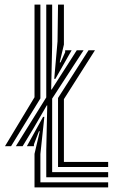

<svg xmlns="http://www.w3.org/2000/svg" viewBox="-20 -820 504 840"><path d="M1.9 -180.5 131 -394.6V-800H156.7V-389.4L28.5 -180.5ZM217.3 -475.1 231.7 -638.8 233.9 -800H259.6V-625L241.3 -546.9H244.7L265.1 -591.4V-600H293.3L222.4 -475.1ZM156.7 -22.3H453.2V0H131V-146.9L154 -245.7H150.5L128.7 -189L128.2 -180.5H97.6L168.4 -308.6H174L156.7 -146ZM208.2 -67H453.2V-44.6H182.4V-162.4L186.7 -359H184.7L128.4 -261.8L79.1 -180.5H49.4L182.4 -393.8V-800H208.2V-624.1L203.9 -428.2H205.9L271.8 -531L315.8 -600H345.6L208.2 -388.7ZM259.6 -111.6H453.2V-89.3H233.9V-391.4L367.3 -600H395.4L259.6 -386.3Z"/></svg>

Font: Big Shoulders Inline Text SC Thin
Style: Regular
Weight: 100
Designer: Patric King
Foundry: XO Type Co
Version: Version 2.002